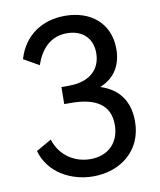

<svg xmlns="http://www.w3.org/2000/svg" viewBox="-84 -811 739 889"><g transform="rotate(-10 285.0 -366.5)"><path d="M386 -391C458 -420 490 -479 490 -552C490 -676 399 -744 282 -744C174 -744 88 -688 56 -580L128 -539C155 -619 205 -663 277 -663C346 -663 395 -622 395 -550C395 -474 344 -422 244 -422H209L208 -342H239C361 -342 422 -297 422 -208C422 -120 364 -70 284 -70C212 -70 143 -111 118 -191L46 -150C75 -44 180 11 284 11C410 11 517 -68 517 -207C517 -299 474 -363 386 -391Z"/></g></svg>

Font: Matrixport Regular
Style: Regular
Weight: 400
Designer: Ninad Kale (Devanagari), Jonny Pinhorn (Latin)
Foundry: Indian Type Foundry
Version: Version 3.200;PS 1.000;hotconv 16.6.54;makeotf.lib2.5.65590